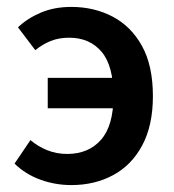

<svg xmlns="http://www.w3.org/2000/svg" viewBox="-20 -523 502 555"><path d="M186 12Q140 12 97 -3.5Q54 -19 22 -50L68 -118Q89 -100 116 -89Q143 -78 174 -78Q236 -78 272 -119Q308 -160 308 -245Q308 -333 273.5 -373.5Q239 -414 180 -414Q150 -414 126.5 -404.5Q103 -395 82 -378L32 -444Q59 -470 98 -486.5Q137 -503 186 -503Q252 -503 305.5 -475Q359 -447 390.5 -390Q422 -333 422 -245Q422 -161 391.5 -103.5Q361 -46 307.5 -17Q254 12 186 12ZM118 -210V-298H373V-210Z"/></svg>

Font: Source Sans 3 SemiBold
Style: Regular
Weight: 600
Designer: Paul D. Hunt
Foundry: Adobe
Version: Version 3.046;hotconv 1.0.118;makeotfexe 2.5.65603